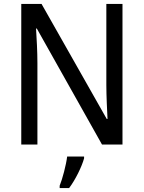

<svg xmlns="http://www.w3.org/2000/svg" viewBox="-20 -734 730 975"><path d="M602 0V-714H520V-302C520 -247 524 -172 526 -130H522L191 -714H88V0H170V-413C170 -475 166 -539 163 -589H167L498 0ZM407 70V61H321C316 103 297 175 283 209V221H331C363 179 396 111 407 70Z"/></svg>

Font: Noto Sans Bengali UI SemiCondensed
Style: Regular
Weight: 400
Width: 4
Designer: Jelle Bosma - Monotype Design Team
Foundry: Monotype Imaging Inc.
Version: Version 2.003